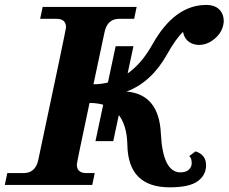

<svg xmlns="http://www.w3.org/2000/svg" viewBox="-50 -761 941 790"><path d="M648.4 9.8Q477.5 9.8 474.1 -163.8Q470.7 -337.4 318.4 -337.4Q266.1 -91.8 266.1 -84Q266.1 -48.8 305.7 -48.8H339.8L329.6 0H-30.3L-20 -48.8H46.9Q95.7 -48.8 107.4 -102.5Q221.7 -640.6 221.7 -648.4Q221.7 -683.6 182.1 -683.6H115.2L125.5 -732.4H512.2L502 -683.6H440.9Q392.1 -683.6 380.4 -629.9L334.5 -414.1Q486.3 -415.5 577.1 -578.1Q668 -740.7 798.8 -740.7Q837.9 -740.7 856.9 -716.8Q870.6 -699.2 870.6 -674.8Q870.6 -667 868.7 -658.7Q861.8 -625 832 -600.6Q802.2 -576.2 769 -576.2Q752.4 -576.2 738.5 -582.5Q724.6 -588.9 715.6 -600.3Q706.5 -611.8 703.1 -629.9Q673.3 -601.6 637.2 -537.1Q572.8 -422.4 470.7 -384.3Q604 -373 611.8 -212.4Q619.6 -51.8 692.4 -51.8Q715.3 -51.8 727.1 -63Q738.8 -74.2 738.8 -88.9Q738.8 -111.8 728.5 -118.7L754.4 -138.2Q797.9 -124.5 797.9 -81.1Q797.9 -40.5 763.4 -15.4Q729 9.8 648.4 9.8ZM416 -180.2H342.8L425.8 -570.8H499Z"/></svg>

Font: Munson
Style: Bold Italic
Weight: 700
Italic angle: -12°
Designer: Paul James MIller
Foundry: High-Logic / Made with FontCreator
Version: Version 2.10;May 5, 2019;FontCreator 11.5.0.2430 64-bit